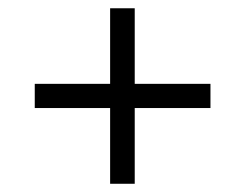

<svg xmlns="http://www.w3.org/2000/svg" viewBox="-20 -592 599 469"><path d="M249 -328.1H64.9V-387.2H249V-571.8H309.1V-387.2H494.1V-328.1H309.1V-143.1H249Z"/></svg>

Font: Noto Serif Gujarati
Style: Regular
Weight: 400
Designer: Indian Type Foundry
Foundry: Monotype Imaging Inc.
Version: Version 1.02